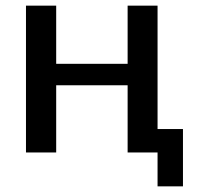

<svg xmlns="http://www.w3.org/2000/svg" viewBox="-20 -540 700 680"><path d="M179 -238V0H72V-520H179V-314H432V-520H538V-83H628V120H538V0H498H432V-238Z"/></svg>

Font: Mplus 1p Medium
Style: Regular
Weight: 500
Version: Version 1.061